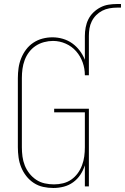

<svg xmlns="http://www.w3.org/2000/svg" viewBox="-20 -929 623 957"><path d="M246 8Q220 8 195 2.5Q170 -3 148.5 -17Q127 -31 111 -51.5Q95 -72 85.5 -95.5Q76 -119 72.5 -144.5Q69 -170 69 -195V-540Q69 -565 72.5 -590Q76 -615 85.5 -638.5Q95 -662 110 -682Q125 -702 146 -716Q167 -730 191.5 -736.5Q216 -743 242 -743Q268 -743 293.5 -735.5Q319 -728 340 -713Q361 -698 377 -677Q393 -656 403 -631V-750Q403 -771 407 -792.5Q411 -814 420.5 -833Q430 -852 445.5 -867Q461 -882 480 -892Q499 -902 520 -905.5Q541 -909 563 -909H583V-891H563Q544 -891 525 -887.5Q506 -884 489.5 -875.5Q473 -867 459.5 -853.5Q446 -840 437.5 -823Q429 -806 426 -787.5Q423 -769 423 -750V-554H403Q403 -587 392 -618Q381 -649 359.5 -673.5Q338 -698 307.5 -711.5Q277 -725 244 -725Q222 -725 199.5 -719Q177 -713 158 -700.5Q139 -688 125 -669.5Q111 -651 103 -629.5Q95 -608 92 -585.5Q89 -563 89 -540V-195Q89 -172 92 -149Q95 -126 103.5 -104.5Q112 -83 126.5 -64.5Q141 -46 160.5 -33Q180 -20 203 -15Q226 -10 249 -10Q272 -10 294.5 -15.5Q317 -21 335.5 -34Q354 -47 367.5 -65.5Q381 -84 389 -105.5Q397 -127 400 -149.5Q403 -172 403 -195V-369H250V-387H423V0H403V-105Q395 -80 380.5 -58Q366 -36 344.5 -20.5Q323 -5 297.5 1.5Q272 8 246 8Z"/></svg>

Font: Iosevka Curly Slab Thin
Style: Regular
Weight: 100
Monospace: yes
Designer: Belleve Invis
Foundry: Belleve Invis
Version: Version 22.1.2; ttfautohint (v1.8.4)